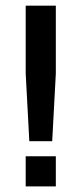

<svg xmlns="http://www.w3.org/2000/svg" viewBox="-20 -663 290 683"><path d="M71.4 -642.9H178.6V-401.4L165.7 -160.7H84.3L71.4 -401.4ZM71.4 -107.1H178.6V0H71.4Z"/></svg>

Font: Aire Exterior
Style: Regular
Weight: 400
Width: 4
Designer: Jayvee Enaguas (HarvettFox96)
Version: 20190503.02